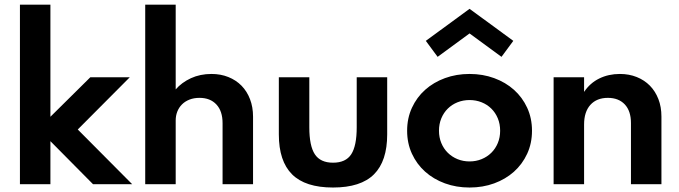

<svg xmlns="http://www.w3.org/2000/svg" viewBox="-20 -802 2956 836"><path d="M66.8 0V-781.8H199.5V-293.6L373.2 -465.5H545L318.6 -238.2L555.5 0H385L199.5 -187.3V0Z M612.3 0V-781.8H745V-412.7Q770.9 -442.7 811.1 -461.4Q851.4 -480 900.9 -480Q940.9 -480 974.3 -466.6Q1007.7 -453.2 1031.6 -428.9Q1055.5 -404.5 1068.6 -370.2Q1081.8 -335.9 1081.8 -294.1V0H949.1V-265.9Q949.1 -318.2 922.3 -347Q895.5 -375.9 848.6 -375.9Q824.5 -375.9 805.2 -368.4Q785.9 -360.9 772.5 -347.5Q759.1 -334.1 752 -316.1Q745 -298.2 745 -277.7V0Z M1430 14.5Q1309.1 14.5 1251.6 -43Q1194.1 -100.5 1194.1 -216.8V-465.5H1326.8V-247.7Q1326.8 -166.8 1350.9 -130.2Q1375 -93.6 1430 -93.6Q1485.5 -93.6 1509.3 -130.2Q1533.2 -166.8 1533.2 -247.7V-465.5H1665.9V-216.8Q1665.9 -100.5 1608.4 -43Q1550.9 14.5 1430 14.5Z M2024.5 14.5Q1966.8 14.5 1917.3 -3.6Q1867.7 -21.8 1831.1 -54.5Q1794.5 -87.3 1773.6 -132.7Q1752.7 -178.2 1752.7 -232.7Q1752.7 -287.3 1773.6 -332.7Q1794.5 -378.2 1831.1 -410.9Q1867.7 -443.6 1917.3 -461.8Q1966.8 -480 2024.5 -480Q2082.3 -480 2131.8 -461.8Q2181.4 -443.6 2218 -410.9Q2254.5 -378.2 2275.5 -332.7Q2296.4 -287.3 2296.4 -232.7Q2296.4 -178.2 2275.5 -132.7Q2254.5 -87.3 2218 -54.5Q2181.4 -21.8 2131.8 -3.6Q2082.3 14.5 2024.5 14.5ZM2024.5 -99.1Q2052.7 -99.1 2077 -109.1Q2101.4 -119.1 2119.3 -136.8Q2137.3 -154.5 2147.5 -179.1Q2157.7 -203.6 2157.7 -232.7Q2157.7 -262.3 2147.5 -286.8Q2137.3 -311.4 2119.3 -329.1Q2101.4 -346.8 2077 -356.6Q2052.7 -366.4 2024.5 -366.4Q1996.4 -366.4 1972 -356.6Q1947.7 -346.8 1929.8 -329.1Q1911.8 -311.4 1901.6 -286.8Q1891.4 -262.3 1891.4 -232.7Q1891.4 -203.6 1901.6 -179.1Q1911.8 -154.5 1929.8 -136.8Q1947.7 -119.1 1972 -109.1Q1996.4 -99.1 2024.5 -99.1ZM1885.5 -554.5 1834.1 -624.1 2024.5 -763.6 2215 -624.1 2163.6 -554.5 2024.5 -656.4Z M2390.5 0V-465.5H2523.2V-401.8Q2549.1 -440.5 2589.3 -460.2Q2629.5 -480 2679.1 -480Q2719.1 -480 2752.5 -466.6Q2785.9 -453.2 2809.8 -428.9Q2833.6 -404.5 2846.8 -370.5Q2860 -336.4 2860 -294.5V0H2727.3V-266.4Q2727.3 -318.6 2700.5 -347.3Q2673.6 -375.9 2626.8 -375.9Q2578.2 -375.9 2550.7 -345.5Q2523.2 -315 2523.2 -260V0Z"/></svg>

Font: Spartan
Style: Bold
Weight: 700
Designer: Matt Bailey, Mirko Velimirovic
Foundry: Matt Bailey
Version: Version 1.005